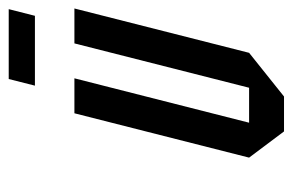

<svg xmlns="http://www.w3.org/2000/svg" viewBox="-140 -558 697 458"><g transform="rotate(-90 209.0 -328.5)"><path d="M168.3 -500H251.7L145.8 -83.3H229.2L335 -500H418.3L312.5 -83.3L208.3 0H125L62.5 -83.3ZM234.2 -594.2 250 -656.7H416.7L400.8 -594.2Z"/></g></svg>

Font: Yulong
Style: Italic
Weight: 400
Italic angle: -14.25°
Designer: GGBotNet
Foundry: f0n7.com
Version: 1.00